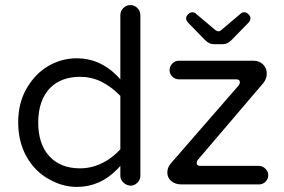

<svg xmlns="http://www.w3.org/2000/svg" viewBox="-20 -733 1123 758"><path d="M455.1 -78.1V-39.1Q455.1 -23.4 467.8 -11.7Q479.5 -1 495.1 0Q510.7 0 522.5 -11.7Q534.2 -23.4 534.2 -39.1V-672.9Q534.2 -689.5 522.5 -701.2Q510.7 -712.9 495.1 -712.9Q478.5 -712.9 466.8 -701.2Q455.1 -689.5 455.1 -672.9V-419.9Q442.4 -433.6 440.4 -435.5Q373 -502.9 283.2 -502.9Q222.7 -502.9 170.4 -472.2Q118.2 -441.4 85 -383.8Q51.8 -326.2 51.8 -250Q51.8 -173.8 84.5 -115.2Q117.2 -56.6 171.9 -26.4Q225.6 4.9 283.2 4.9Q376 4.9 444.3 -66.4ZM823.2 -558.6H860.4Q877.9 -558.6 894.5 -575.2L961.9 -644.5Q968.8 -652.3 968.8 -661.1Q968.8 -668.9 960.9 -676.8Q953.1 -684.6 944.3 -684.6Q935.5 -684.6 929.7 -678.7L853.5 -614.3Q848.6 -609.4 842.8 -609.4Q836.9 -609.4 830.1 -614.3L753.9 -678.7Q748 -684.6 739.3 -684.6Q730.5 -684.6 722.7 -676.8Q714.8 -668.9 714.8 -660.6Q714.8 -652.3 721.7 -644.5Q789.1 -575.2 789.1 -575.2Q805.7 -558.6 823.2 -558.6ZM1002 -78.1H771.5Q759.8 -78.1 756.8 -85Q756.8 -87.9 756.8 -89.8Q756.8 -96.7 760.7 -101.6L1020.5 -406.2Q1033.2 -422.9 1033.2 -442.4Q1033.2 -463.9 1018.6 -478.5Q1003.9 -493.2 981.4 -493.2H685.5Q670.9 -493.2 660.2 -481.9Q649.4 -470.7 649.4 -456.1Q649.4 -441.4 660.2 -430.7Q670.9 -419.9 685.5 -419.9H912.1Q924.8 -419.9 926.8 -411.1Q926.8 -410.2 926.8 -406.7Q926.8 -403.3 922.9 -396.5Q922.9 -396.5 655.3 -88.9Q640.6 -72.3 640.6 -51.8Q640.6 -31.2 656.2 -18.1Q671.9 -4.9 697.3 -4.9H1002Q1017.6 -4.9 1028.3 -15.6Q1039.1 -26.4 1039.1 -41Q1039.1 -55.7 1027.8 -66.9Q1016.6 -78.1 1002 -78.1ZM295.9 -68.4Q218.8 -68.4 174.8 -116.2Q130.9 -164.1 130.9 -249Q130.9 -337.9 178.7 -386.7Q222.7 -429.7 295.9 -429.7Q340.8 -429.7 378.9 -411.1Q421.9 -389.6 455.1 -354.5V-143.6Q439.5 -127 428.2 -118.2Q417 -109.4 410.2 -104.5Q355.5 -68.4 295.9 -68.4Z"/></svg>

Font: FakePearl
Style: Light
Weight: 350
Version: Version 1.2